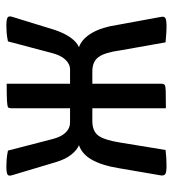

<svg xmlns="http://www.w3.org/2000/svg" viewBox="10 -551 543 603"><g transform="rotate(-90 281.5 -249.5)"><path d="M62 2Q43 2 37 -1.5Q31 -5 32 -15L55 -149Q63 -199 80.5 -231Q98 -263 127 -273Q112 -279 97.5 -297Q83 -315 74 -345L33 -482Q29 -494 35 -497.5Q41 -501 62 -501Q71 -501 83.5 -500Q96 -499 110 -496L146 -357Q153 -329 166.5 -315Q180 -301 198 -301H243V-486Q243 -493 246 -495.5Q249 -498 265.5 -499Q282 -500 320 -500V-301H365Q382 -301 396 -316Q410 -331 417 -360L453 -496Q467 -499 479 -500Q491 -501 501 -501Q521 -501 527.5 -497.5Q534 -494 530 -482L489 -349Q479 -319 465 -299.5Q451 -280 435 -273Q462 -263 480 -231.5Q498 -200 505 -151L530 -15Q532 -5 526 -1.5Q520 2 500 2Q488 2 475.5 1Q463 0 450 -1L425 -142Q418 -193 403.5 -212Q389 -231 359 -231H320V-14Q320 -7 316.5 -4Q313 -1 297.5 -0.5Q282 0 243 0V-231H203Q171 -231 157 -212Q143 -193 135 -142L112 -1Q87 2 62 2Z"/></g></svg>

Font: Yanone Kaffeesatz
Style: Regular
Weight: 400
Designer: Yanone (Cyrillic: Daniel Pouzeot, Huerta Tipografica, and Cyreal)
Foundry: Yanone
Version: Version 2.003